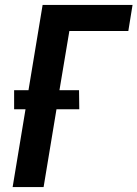

<svg xmlns="http://www.w3.org/2000/svg" viewBox="-20 -755 555 775"><path d="M31 0 83 -314H37V-391H95L152 -735H515L498 -630H260L220 -391H299L300 -314H208L156 0Z"/></svg>

Font: Iosevka Term Curly XBd Obl
Style: Regular
Weight: 800
Italic angle: -9°
Designer: Belleve Invis
Foundry: Belleve Invis
Version: Version 32.3.0